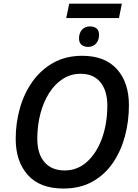

<svg xmlns="http://www.w3.org/2000/svg" viewBox="-20 -1034 766 1063"><path d="M331.1 9.8Q201.2 9.8 134 -65.2Q66.9 -140.1 66.9 -265.1Q66.9 -352.5 90.1 -434.8Q113.3 -517.1 159.9 -582.5Q206.5 -647.9 275.4 -686.5Q344.2 -725.1 435.5 -725.1Q560.5 -725.1 627.2 -651.4Q693.8 -577.6 693.8 -451.2Q693.8 -362.8 671.9 -280.5Q649.9 -198.2 605.2 -132.6Q560.5 -66.9 492.2 -28.6Q423.8 9.8 331.1 9.8ZM337.9 -90.3Q408.7 -90.3 461.9 -138.4Q515.1 -186.5 544.7 -268.1Q574.2 -349.6 574.2 -450.2Q574.2 -531.7 535.9 -578.6Q497.6 -625.5 426.8 -625.5Q371.6 -625.5 327.4 -596.9Q283.2 -568.4 251.7 -518.3Q220.2 -468.3 203.4 -403.6Q186.5 -338.9 186.5 -266.1Q186.5 -182.1 226.3 -136.2Q266.1 -90.3 337.9 -90.3ZM346.7 -934.1 363.3 -1013.7H654.8L638.7 -934.1ZM467.8 -774.4Q446.3 -774.4 431.9 -785.6Q417.5 -796.9 417.5 -821.3Q417.5 -850.6 433.6 -869.1Q449.7 -887.7 479 -887.7Q501 -887.7 514.6 -876.5Q528.3 -865.2 528.3 -841.8Q528.3 -811 511.7 -792.7Q495.1 -774.4 467.8 -774.4Z"/></svg>

Font: Open Sans SemiBold
Style: Italic
Weight: 600
Italic angle: -12°
Designer: Monotype Design Team
Foundry: Monotype Imaging Inc.
Version: Version 3.003; ttfautohint (v1.8.4)